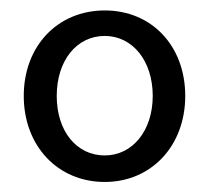

<svg xmlns="http://www.w3.org/2000/svg" viewBox="-20 -745 406 375"><path d="M184.6 -389.6C275.4 -389.6 341.8 -460 341.8 -557.6C341.8 -655.3 276.4 -724.6 184.6 -724.6C92.8 -724.6 26.4 -655.3 26.4 -557.6C26.4 -460 92.8 -389.6 184.6 -389.6ZM184.6 -441.4C129.9 -441.4 90.8 -488.3 90.8 -557.6C90.8 -627 129.9 -674.8 184.6 -674.8C238.3 -674.8 278.3 -627 278.3 -557.6C278.3 -489.3 238.3 -441.4 184.6 -441.4Z"/></svg>

Font: Ed Sans Neue
Style: Regular
Weight: 400
Designer: Stephen Hutchings
Version: Version 1.004;PS 001.004;hotconv 1.0.88;makeotf.lib2.5.64775